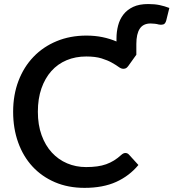

<svg xmlns="http://www.w3.org/2000/svg" viewBox="-20 -900 838 928"><path d="M649 -102.5Q605 -49.5 541.5 -20.8Q478 8 388.5 8Q309.5 8 245.8 -19.2Q182 -46.5 137 -95.2Q92 -144 67.8 -211.5Q43.5 -279 43.5 -360Q43.5 -441 69.2 -508.8Q95 -576.5 141.8 -625.2Q188.5 -674 253.8 -701Q319 -728 397.5 -728Q439 -728 475.2 -720.5Q511.5 -713 543 -699.5V-714Q543 -746.5 550.8 -776.5Q558.5 -806.5 576.5 -829.8Q594.5 -853 623.8 -866.8Q653 -880.5 696.5 -880.5Q712.5 -880.5 725.8 -879.2Q739 -878 751.2 -875.5Q763.5 -873 775 -869.5Q786.5 -866 798.5 -861.5L783.5 -801Q779 -784.5 768.8 -781.8Q758.5 -779 747.5 -781.5Q739 -784 728.5 -785.2Q718 -786.5 708 -786.5Q672 -786.5 655.5 -761.2Q639 -736 639 -687.5V-635.5L600 -581Q596 -575.5 590.8 -571.5Q585.5 -567.5 576 -567.5Q565.5 -567.5 553 -576.8Q540.5 -586 520.5 -597.2Q500.5 -608.5 470.8 -617.8Q441 -627 397 -627Q345 -627 302 -609Q259 -591 228.2 -556.5Q197.5 -522 180.2 -472.5Q163 -423 163 -360Q163 -296.5 181 -246.8Q199 -197 230.5 -162.8Q262 -128.5 304.5 -110.5Q347 -92.5 396 -92.5Q425.5 -92.5 449.2 -95.8Q473 -99 493.2 -106.2Q513.5 -113.5 531.2 -124.5Q549 -135.5 566.5 -151.5Q576.5 -160.5 586 -160.5Q596 -160.5 603 -153Z"/></svg>

Font: Lato SemiBold
Style: Regular
Weight: 600
Designer: Lukasz Dziedzic with Adam Twardoch and Botio Nikoltchev
Foundry: tyPoland Lukasz Dziedzic
Version: Version 2.015; 2015-08-06; http://www.latofonts.com/